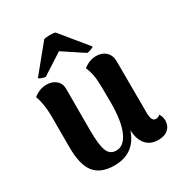

<svg xmlns="http://www.w3.org/2000/svg" viewBox="-179 -869 941 1007"><g transform="rotate(-30 292.0 -366.0)"><path d="M425.8 -530.8Q460 -530.8 482.4 -509.8Q504.9 -488.8 504.9 -453.1L505.9 -140.1Q505.9 -87.9 532.2 -87.9Q549.3 -87.9 558.1 -99.1Q570.8 -78.6 570.8 -57.1Q570.8 -24.9 549.3 -5.4Q527.8 14.2 488.8 14.2Q442.9 14.2 416 -15.4Q389.2 -44.9 386.2 -103Q345.7 15.1 223.1 15.1Q141.6 15.1 103.3 -31.7Q64.9 -78.6 64.9 -186V-370.1Q64.9 -448.2 44.9 -501Q80.6 -530.8 124 -530.8Q158.7 -530.8 180.9 -511.7Q203.1 -492.7 203.1 -460V-208Q203.1 -123.5 217 -85.7Q231 -47.9 270 -47.9Q316.4 -47.9 343.3 -107.9Q370.1 -168 370.1 -282.2Q370.1 -387.7 366.7 -425.3Q363.3 -462.9 347.2 -502Q383.3 -530.8 425.8 -530.8ZM103 -583 233.9 -743.2Q243.7 -747.1 268.6 -747.3Q293.5 -747.6 303.2 -743.2L434.1 -583Q433.6 -579.6 417.7 -573.7Q401.9 -567.9 393.1 -567.9L269 -649.9L142.1 -567.9Q133.8 -567.9 118.7 -573.7Q103.5 -579.6 103 -583Z"/></g></svg>

Font: Arima
Style: Bold
Weight: 700
Designer: Joana Correia and Natanael Gama
Foundry: NDISCOVER
Version: Version 1.100;Glyphs 3.1.2 (3151)